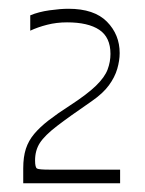

<svg xmlns="http://www.w3.org/2000/svg" viewBox="-20 -826 331 438"><path d="M33 -408V-442Q33 -468 39 -486.5Q45 -505 58 -520.5Q71 -536 91 -551.5Q111 -567 139 -585Q179 -611 199 -630.5Q219 -650 225.5 -667.5Q232 -685 232 -703Q232 -741 206.5 -758Q181 -775 133 -775Q109 -775 87.5 -769.5Q66 -764 49 -756V-791Q68 -799 93 -802.5Q118 -806 136 -806Q195 -806 224 -776.5Q253 -747 253 -705Q253 -688 247.5 -669Q242 -650 228.5 -631.5Q215 -613 189 -595Q138 -560 110 -538.5Q82 -517 71 -500Q60 -483 60 -460Q60 -444 64.5 -441.5Q69 -439 93 -439Q126 -439 146.5 -439Q167 -439 182 -439Q197 -439 213.5 -439Q230 -439 254 -439V-408Z"/></svg>

Font: Ojuju ExtraLight
Style: Regular
Weight: 200
Designer: Chisaokwu Joboson, Mirko Velimirovic
Foundry: Udi Foundry
Version: Version 1.000